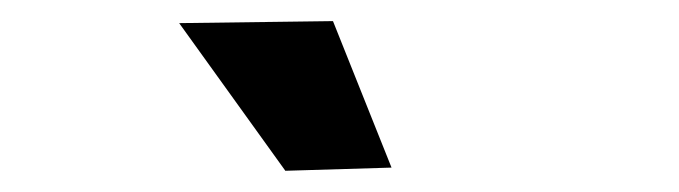

<svg xmlns="http://www.w3.org/2000/svg" viewBox="-20 -722 640 181"><path d="M249 -561 148.9 -700.2 293.9 -702.1 349.1 -564Z"/></svg>

Font: Apfel Grotezk Mittel
Style: Regular
Weight: 500
Designer: Luigi Gorlero
Foundry: © 2023, Luigi Gorlero & Collletttivo
Version: Version 2.000;Glyphs 3.2 (3217)